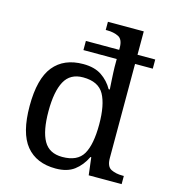

<svg xmlns="http://www.w3.org/2000/svg" viewBox="-114 -851 841 952"><g transform="rotate(15 307.0 -375.0)"><path d="M259 10Q160 10 107.5 -54Q55 -118 55 -257Q55 -397 107.5 -461.5Q160 -526 259 -526Q317 -526 353.5 -501.5Q390 -477 412 -438H418Q418 -438 417 -451.5Q416 -465 415 -484.5Q414 -504 413 -522.5Q412 -541 412 -551V-593H241V-640H412V-650Q412 -694 387.5 -706Q363 -718 330 -718H322V-760H506V-640H597V-593H506V-110Q506 -66 530.5 -54Q555 -42 588 -42H596V0H427L416 -90H412Q390 -44 354 -17Q318 10 259 10ZM276 -54Q354 -54 383 -104Q412 -154 412 -257Q412 -357 383 -409.5Q354 -462 275 -462Q209 -462 180.5 -409.5Q152 -357 152 -256Q152 -155 180.5 -104.5Q209 -54 276 -54Z"/></g></svg>

Font: Noto Serif Makasar
Style: Regular
Weight: 400
Designer: Sérgio Martins
Version: Version 1.001; ttfautohint (v1.8.4.7-5d5b)